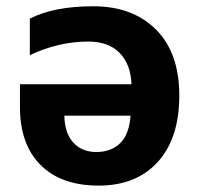

<svg xmlns="http://www.w3.org/2000/svg" viewBox="-20 -576 631 606"><path d="M43 -237.8V-310.1H395Q392.6 -373.5 357.4 -409.2Q322.3 -444.8 258.8 -444.8Q164.6 -444.8 74.2 -401.9V-517.1Q149.9 -556.2 274.4 -556.2Q398.9 -556.2 472.4 -482.7Q545.9 -409.2 545.9 -274.4Q545.9 -139.6 478 -64.9Q410.2 9.8 291.5 9.8Q172.9 9.8 107.9 -55.4Q43 -120.6 43 -237.8ZM392.1 -210.9H183.1Q184.1 -156.2 211.2 -126.2Q238.3 -96.2 284.2 -96.2Q330.1 -96.2 358.9 -123.8Q387.7 -151.4 392.1 -210.9Z"/></svg>

Font: NotoSans-Bold
Style: Bold
Weight: 700
Designer: Monotype Design team
Foundry: Monotype Imaging Inc.
Version: Version 1.04